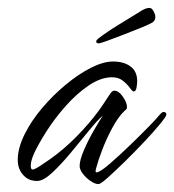

<svg xmlns="http://www.w3.org/2000/svg" viewBox="-20 -458 442 487"><path d="M230 9Q221 9 209.5 1Q198 -7 190 -17.5Q182 -28 182 -37Q182 -52 193 -77.5Q204 -103 218.5 -128Q233 -153 241 -165Q227 -153 205.5 -126.5Q184 -100 159.5 -70.5Q135 -41 112.5 -20Q90 1 74 1Q52 1 38.5 -14.5Q25 -30 25 -52Q25 -82 42 -116.5Q59 -151 86.5 -183.5Q114 -216 146.5 -243Q179 -270 210.5 -286Q242 -302 267 -302Q294 -302 311 -289.5Q328 -277 328 -252Q328 -248 326.5 -237Q325 -226 319 -226Q316 -226 309.5 -235Q303 -244 292 -253Q281 -262 264 -262Q236 -262 205.5 -241.5Q175 -221 147 -189.5Q119 -158 98 -125Q77 -92 66 -68Q63 -61 60.5 -53Q58 -45 58 -37Q58 -28 63 -28Q68 -28 84.5 -39Q101 -50 108 -55Q143 -80 174.5 -112Q206 -144 231 -178Q239 -189 246 -200Q253 -211 260 -221Q265 -228 270 -228Q281 -228 291.5 -213Q302 -198 302 -187Q302 -182 300.5 -181Q299 -180 294 -175Q279 -160 264.5 -133Q250 -106 239.5 -78.5Q229 -51 224 -32Q223 -29 222.5 -24.5Q222 -20 227 -21Q237 -24 259.5 -43.5Q282 -63 308.5 -88.5Q335 -114 356.5 -136Q378 -158 385 -167Q387 -169 389.5 -171.5Q392 -174 395 -174Q402 -174 402 -167Q402 -163 386 -143.5Q370 -124 346 -98.5Q322 -73 297 -48.5Q272 -24 253.5 -7.5Q235 9 230 9ZM231 -348Q224 -348 224 -353Q224 -355 226 -357Q228 -359 229 -360Q251 -377 280.5 -395Q310 -413 331 -426Q343 -434 349 -436Q355 -438 359 -438Q365 -438 369.5 -429.5Q374 -421 374 -416Q374 -409 371 -405Q368 -401 363 -399Q356 -395 336 -387Q316 -379 293 -370Q270 -361 252 -354.5Q234 -348 231 -348Z"/></svg>

Font: Hurricane
Style: Regular
Weight: 400
Designer: Robert E. Leuschke
Foundry: Robert E. Leuschke
Version: Version 1.010; ttfautohint (v1.8.3)